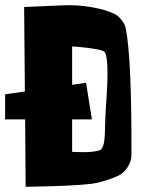

<svg xmlns="http://www.w3.org/2000/svg" viewBox="-71 -715 551 740"><path d="M413.6 -606Q437 -488.3 435.5 -116.2Q435.5 -93.8 420.9 -70.8Q406.2 -47.9 385.7 -38.1Q365.2 -28.3 335.4 -19Q305.7 -9.8 283.7 -6.8Q249 -2.4 185.1 0.5Q121.1 3.4 74.2 3.9L27.8 4.9L25.9 -254.9H-51.3V-351.6L24.9 -362.3L22 -688L167 -694.3Q227.5 -697.3 284.2 -687Q340.8 -676.8 372.6 -660.2Q386.2 -652.8 398.4 -636.7Q410.6 -620.6 413.6 -606ZM338.4 -321.3Q351.6 -504.9 329.1 -517.1Q317.9 -522.9 287.4 -527.6Q256.8 -532.2 231.9 -534.2L207 -536.1V-388.2L260.7 -396L283.2 -254.9H207V-129.9Q210.9 -129.4 218 -129.2Q225.1 -128.9 243.2 -128.7Q261.2 -128.4 275.6 -129.4Q290 -130.4 303.7 -133.3Q317.4 -136.2 320.8 -141.6Q327.1 -150.9 329.8 -165.8Q332.5 -180.7 333 -197Q333.5 -213.4 334.7 -249.8Q335.9 -286.1 338.4 -321.3Z"/></svg>

Font: Some Time Later
Style: Regular
Weight: 400
Version: Version 003.300